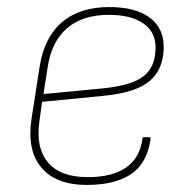

<svg xmlns="http://www.w3.org/2000/svg" viewBox="-20 -511 535 543"><path d="M225 12Q139 12 97.5 -36.5Q56 -85 69 -174L92 -322Q105 -405 155 -448Q205 -491 289 -491Q363 -491 403 -461.5Q443 -432 443 -378Q443 -317 404.5 -283Q366 -249 273 -240L99 -223L92 -172Q80 -95 115 -52.5Q150 -10 228 -10Q298 -10 337 -37.5Q376 -65 383 -119Q383 -123 387 -123H402Q406 -123 406 -119Q400 -75 379 -46Q358 -17 319 -2.5Q280 12 225 12ZM103 -245 270 -261Q352 -269 386 -295.5Q420 -322 420 -377Q420 -421 385 -445Q350 -469 288 -469Q214 -469 170 -431.5Q126 -394 115 -322Z"/></svg>

Font: Sofia Sans Thin
Style: Italic
Weight: 250
Italic angle: -9°
Version: Version 4.100-B